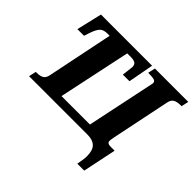

<svg xmlns="http://www.w3.org/2000/svg" viewBox="-201 -978 1452 1452"><g transform="rotate(45 525.0 -252.0)"><path d="M799 118Q799 55 770.5 27.5Q742 0 687 0H61L74 -59H86Q119 -59 139.5 -70.5Q160 -82 167 -115L276 -647H252Q211 -647 191 -626.5Q171 -606 153 -553L139 -510H68L116 -714H663L625 -510H554Q557 -536 558 -540Q565 -596 565 -601Q565 -626 550 -636.5Q535 -647 500 -647H464L341 -67H645L755 -591Q762 -621 762 -625Q762 -644 744.5 -649.5Q727 -655 696 -655H680L693 -714H1050L1037 -655H1026Q991 -655 969 -643.5Q947 -632 940 -597L843 -127Q837 -97 837 -84Q837 -59 874 -59H917L861 210H787Q799 150 799 118Z"/></g></svg>

Font: Noto Serif NarrowBlack
Style: Italic
Weight: 900
Width: 4
Italic angle: -12°
Designer: Monotype Design Team
Foundry: Monotype Imaging Inc.
Version: Version 1.001